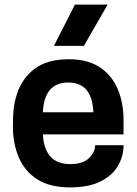

<svg xmlns="http://www.w3.org/2000/svg" viewBox="-20 -800 593 833"><path d="M284 13Q197 13 142.5 -21.5Q88 -56 62 -116Q36 -176 36 -252Q36 -296 39 -325Q42 -354 51 -384Q72 -456 127.5 -499.5Q183 -543 279 -543Q360 -543 412.5 -508.5Q465 -474 490.5 -414Q516 -354 516 -278V-217H166Q173 -88 285 -88Q340 -88 366.5 -114.5Q393 -141 393 -170H516Q516 -122 491.5 -80Q467 -38 415.5 -12.5Q364 13 284 13ZM344 -601H214L305 -780H447ZM385 -313Q380 -442 276 -442Q172 -442 166 -313Z"/></svg>

Font: Tanohe Sans SemiBold
Style: Regular
Weight: 600
Designer: Village Type and Design LLC & Cristiano Sobral
Foundry: Cooper Hewitt Smithsonian Design Museum
Version: Version 1.00;September 29, 2021;FontCreator 13.0.0.2655 64-b